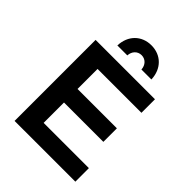

<svg xmlns="http://www.w3.org/2000/svg" viewBox="-256 -1046 1173 1173"><g transform="rotate(45 330.5 -459.0)"><path d="M204 -770H290C292 -807 317 -833 351 -833C385 -833 410 -807 412 -770H498C495 -859 435 -918 351 -918C267 -918 207 -859 204 -770ZM599 -700H86V0H611V-117H220V-293H560V-410H220V-583H599Z"/></g></svg>

Font: Montserrat_SPRD_medium Medium
Style: Regular
Weight: 400
Designer: Julieta Ulanovsky edited by Nelly Hempel
Foundry: Julieta Ulanovsky
Version: Version 4.000;PS 004.000;hotconv 1.0.88;makeotf.lib2.5.64775